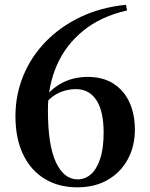

<svg xmlns="http://www.w3.org/2000/svg" viewBox="-20 -777 634 813"><path d="M307.5 16.2Q227.6 16.2 168.5 -20.2Q109.4 -56.5 77.4 -124Q45.4 -191.4 45.4 -284.9Q45.4 -375.3 78.6 -456.2Q111.9 -537.2 173.8 -600.9Q235.7 -664.6 321.7 -705.4Q407.7 -746.2 513.4 -756.7L518.1 -732.8Q408.4 -708.1 333.6 -647.8Q258.7 -587.6 220.8 -501Q182.9 -414.4 182.9 -310.3Q182.9 -161.4 217 -89.4Q251.1 -17.5 308.5 -17.5Q340.1 -17.5 364.7 -38.8Q389.3 -60.1 404 -104Q418.8 -147.9 418.8 -215.7Q418.8 -306.2 388.2 -353Q357.6 -399.7 301.1 -399.7Q266.3 -399.7 233.3 -385.8Q200.3 -371.9 170 -337L150.6 -350.2H158.7Q231 -451.3 351.9 -451.3Q416 -451.3 460.3 -422.9Q504.7 -394.4 527.9 -344.3Q551.1 -294.2 551.1 -227.5Q551.1 -158.3 521.3 -102.9Q491.5 -47.5 436.7 -15.6Q381.9 16.2 307.5 16.2Z"/></svg>

Font: Noto Serif SC
Style: Regular
Weight: 200
Designer: Ryoko NISHIZUKA 西塚涼子 (kana & ideographs); Frank Grießhammer (Latin, Greek & Cyrillic); Wenlong ZHANG 张文龙 (bopomofo); San
Foundry: Adobe
Version: Version 2.001;hotconv 1.1.0;makeotfexe 2.6.0